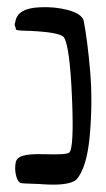

<svg xmlns="http://www.w3.org/2000/svg" viewBox="-20 -752 292 528"><path d="M36 -249Q28 -253 24 -270Q20 -287 23 -304Q25 -318 42.5 -323.5Q60 -329 99 -328Q162 -326 170 -332Q184 -342 178 -483Q172 -624 156 -649Q147 -663 64 -667Q58 -667 48.5 -667.5Q39 -668 36.5 -668Q34 -668 28.5 -669Q23 -670 23.5 -672.5Q24 -675 21.5 -679.5Q19 -684 22 -691Q27 -730 91 -732Q130 -734 166.5 -724.5Q203 -715 210 -696Q221 -638 228 -555Q235 -472 227 -380.5Q219 -289 189 -257Q167 -241 102 -245Q91 -246 74 -246.5Q57 -247 48 -247.5Q39 -248 36 -249Z"/></svg>

Font: Amit
Style: Regular
Weight: 400
Version: Version 1.1